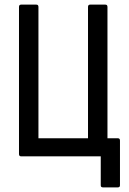

<svg xmlns="http://www.w3.org/2000/svg" viewBox="-20 -675 556 829"><path d="M424 134Q415 134 415 125V0H71Q62 0 62 -10V-645Q62 -655 71 -655H137Q146 -655 146 -645V-78H360V-645Q360 -655 369 -655H435Q444 -655 444 -645V-78H489Q498 -78 498 -68V125Q498 134 489 134Z"/></svg>

Font: Sofia Sans Condensed Medium
Style: Regular
Weight: 500
Designer: Botio Nikoltchev, Ani Petrova
Foundry: lettersoup
Version: Version 4.101; ttfautohint (v1.8.4.7-5d5b)